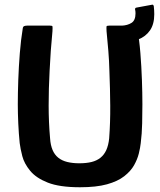

<svg xmlns="http://www.w3.org/2000/svg" viewBox="-20 -781 675 809"><path d="M317 8Q231 8 181.5 -11.5Q132 -31 107 -61.5Q82 -92 74 -123Q66 -154 63 -178Q59 -217 57 -261Q55 -305 55 -341Q55 -388 57 -444Q59 -500 63.5 -557Q68 -614 76 -662Q77 -669 82 -671Q87 -673 94 -673Q118 -673 142 -673Q166 -673 191 -673Q200 -673 201 -670Q202 -667 201 -649Q197 -609 194 -567Q191 -525 189 -482Q185 -407 185 -336.5Q185 -266 191 -198Q193 -169 201.5 -149Q210 -129 225.5 -116.5Q241 -104 263.5 -98.5Q286 -93 314 -93Q344 -93 366 -98.5Q388 -104 403.5 -116.5Q419 -129 428 -149Q437 -169 440 -198Q445 -265 444.5 -335.5Q444 -406 441 -481Q440 -524 436.5 -566.5Q433 -609 429 -649Q428 -667 429 -670Q430 -673 440 -673Q465 -673 490.5 -673Q516 -673 541 -673Q549 -673 553.5 -671Q558 -669 558 -662Q567 -614 571.5 -557.5Q576 -501 578 -444.5Q580 -388 580 -342Q580 -305 579 -261Q578 -217 573 -178Q571 -159 565 -134.5Q559 -110 545 -85Q531 -60 503.5 -38.5Q476 -17 431 -4.5Q386 8 317 8ZM620 -761Q626 -763 628 -755Q629 -746 629.5 -737.5Q630 -729 630 -721Q630 -679 612 -653Q594 -627 563 -615Q532 -603 494 -601Q488 -601 488 -607V-667Q488 -673 494 -673Q517 -674 534 -684.5Q551 -695 551 -725Q551 -729 550.5 -733.5Q550 -738 549 -742Q549 -748 555 -749Z"/></svg>

Font: Glory Thin
Style: Bold
Weight: 700
Version: Version 1.011